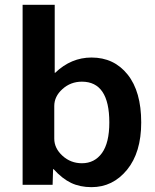

<svg xmlns="http://www.w3.org/2000/svg" viewBox="-20 -770 646 800"><path d="M208 -750V-466.8H210Q276.4 -530.3 361.3 -530.3Q455.1 -530.3 511.7 -459.5Q568.4 -388.7 568.4 -259.8Q568.4 -134.8 509.3 -62.5Q450.2 9.8 361.3 9.8Q313.5 9.8 276.4 -7.8Q239.3 -25.4 203.1 -65.4H201.2L199.2 0H74.2V-750ZM435.5 -259.8Q435.5 -429.7 321.3 -429.7Q274.4 -429.7 240.2 -398.9Q206.1 -368.2 206.1 -328.1V-192.4Q206.1 -152.3 240.2 -121.1Q274.4 -89.8 321.3 -89.8Q374 -89.8 404.8 -132.3Q435.5 -174.8 435.5 -259.8Z"/></svg>

Font: Mgen+ 1c bold
Style: Bold
Weight: 700
Designer: [Source Han Sans]
Ryoko NISHIZUKA  (kana & ideographs); Paul D. Hunt (Latin, Greek & Cyrillic); Wenlong ZHANG  (bopomofo
Version: Version 1.059.20150602